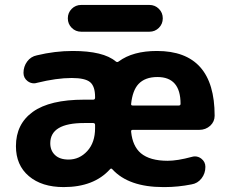

<svg xmlns="http://www.w3.org/2000/svg" viewBox="-20 -761 918 770"><path d="M181.6 -186.5Q181.6 -157.2 200.7 -139.2Q219.7 -121.1 254.9 -121.1Q298.8 -121.1 330.1 -155.3Q361.3 -189.5 361.3 -247.1V-259.8Q361.3 -267.6 353.5 -267.6H317.4Q181.6 -267.6 181.6 -186.5ZM511.7 -240.2Q504.9 -240.2 505.9 -232.4Q511.7 -174.8 544.9 -146.5Q581.1 -116.2 652.3 -116.2Q691.4 -116.2 749 -131.8Q755.9 -133.8 761.7 -133.8Q775.4 -133.8 787.1 -125Q803.7 -112.3 803.7 -91.8Q803.7 -65.4 788.1 -45.4Q772.5 -25.4 748 -21.5Q693.4 -10.7 640.6 -10.7Q637.7 -10.7 634.8 -10.7Q496.1 -10.7 430.7 -82Q425.8 -87.9 420.9 -82Q356.4 -10.7 235.4 -10.7Q147.5 -10.7 95.7 -54.7Q43.9 -98.6 43.9 -174.8Q43.9 -263.7 111.8 -312.5Q179.7 -361.3 317.4 -361.3H353.5Q361.3 -361.3 361.3 -369.1V-372.1Q361.3 -415 341.3 -431.6Q321.3 -448.2 267.6 -448.2Q207 -448.2 127.9 -428.7Q122.1 -426.8 116.2 -426.8Q102.5 -426.8 90.8 -435.5Q74.2 -448.2 74.2 -468.8Q74.2 -494.1 88.9 -514.2Q103.5 -534.2 127.9 -539.1Q200.2 -556.6 271.5 -556.6Q394.5 -556.6 444.3 -514.6Q450.2 -509.8 456.1 -514.6Q512.7 -556.6 609.4 -556.6Q840.8 -556.6 840.8 -296.9Q840.8 -273.4 823.2 -256.8Q804.7 -240.2 779.3 -240.2ZM505.9 -344.7Q504.9 -337.9 511.7 -337.9H697.3Q704.1 -337.9 704.1 -344.7Q704.1 -452.1 611.3 -452.1Q561.5 -452.1 535.2 -423.8Q511.7 -398.4 505.9 -344.7ZM305.7 -633.8Q283.2 -633.8 267.6 -649.4Q252 -665 252 -687.5Q252 -710 267.6 -725.6Q283.2 -741.2 305.7 -741.2H579.1Q601.6 -741.2 617.2 -725.6Q632.8 -710 632.8 -687.5Q632.8 -665 617.2 -649.4Q601.6 -633.8 579.1 -633.8Z"/></svg>

Font: Gen Jyuu Gothic P Bold
Style: Bold
Weight: 700
Designer: [Source Han Sans]
Ryoko NISHIZUKA  (kana & ideographs); Paul D. Hunt (Latin, Greek & Cyrillic); Wenlong ZHANG  (bopomofo
Version: Version 1.002.20150607